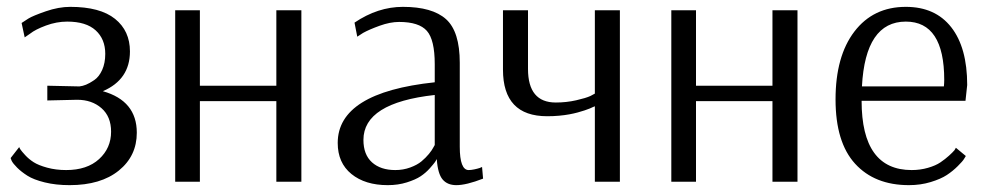

<svg xmlns="http://www.w3.org/2000/svg" viewBox="-20 -530 2873 560"><path d="M52 -421 43 -463Q50 -468 63 -476Q76 -484 113.5 -497Q151 -510 185 -510Q272 -510 315.5 -475Q359 -440 359 -380Q359 -298 280 -264Q379 -236 379 -143Q379 -75 326.5 -32.5Q274 10 183 10Q143 10 110.5 2Q78 -6 60 -17.5Q42 -29 30 -41Q18 -53 14 -61L11 -69L36 -101Q37 -98 40 -93.5Q43 -89 53.5 -77.5Q64 -66 78 -57Q92 -48 117.5 -41Q143 -34 173 -34Q234 -34 269 -66Q304 -98 304 -146Q304 -190 276 -214.5Q248 -239 205 -239L118 -237V-280L209 -278H212Q221 -279 231 -283Q241 -287 255 -296.5Q269 -306 278 -326Q287 -346 287 -373Q287 -416 259 -441.5Q231 -467 176 -467Q145 -467 114 -455.5Q83 -444 68 -432Z M491 0V-500H563V-280H786V-500H859V0H786V-235H563V0Z M1248 -107V-253Q1040 -230 1040 -122Q1040 -79 1065 -56.5Q1090 -34 1133 -34Q1156 -34 1176.5 -41.5Q1197 -49 1209.5 -59.5Q1222 -70 1231 -81Q1240 -92 1244 -100ZM1022 -423 1014 -464Q1082 -510 1155 -510Q1241 -510 1281 -474Q1321 -438 1321 -347V-102Q1321 -34 1347 -34Q1354 -34 1363.5 -36Q1373 -38 1379 -40L1386 -43L1389 -9Q1340 10 1311 10Q1285 10 1271 -6.5Q1257 -23 1254 -65H1253Q1252 -62 1248.5 -57Q1245 -52 1233.5 -39Q1222 -26 1207 -16Q1192 -6 1166.5 2Q1141 10 1111 10Q1045 10 1005 -22.5Q965 -55 965 -113Q965 -260 1248 -290V-343Q1248 -414 1225 -440Q1202 -466 1144 -466Q1118 -466 1087.5 -455Q1057 -444 1039 -434Z M1715 -257V-500H1788V0H1715V-220L1710 -218Q1706 -216 1700 -213.5Q1694 -211 1685 -208Q1676 -205 1665 -202Q1654 -199 1640.5 -196.5Q1627 -194 1610.5 -192.5Q1594 -191 1576 -191Q1447 -191 1447 -327V-500H1520V-329Q1520 -231 1601 -231Q1632 -231 1660.5 -237.5Q1689 -244 1702 -250Z M1938 0V-500H2010V-280H2233V-500H2306V0H2233V-235H2010V0Z M2622 -467Q2504 -467 2494 -278H2733Q2734 -288 2734 -297Q2734 -467 2622 -467ZM2768 -99 2797 -75Q2795 -72 2791.5 -66Q2788 -60 2773.5 -45.5Q2759 -31 2741.5 -19.5Q2724 -8 2694.5 1Q2665 10 2631 10Q2531 10 2474 -52.5Q2417 -115 2417 -240Q2417 -366 2472 -438Q2527 -510 2622 -510Q2708 -510 2754.5 -450.5Q2801 -391 2801 -282L2796 -236H2493Q2493 -34 2639 -34Q2664 -34 2686.5 -40.5Q2709 -47 2723 -56.5Q2737 -66 2748 -76Q2759 -86 2764 -92Z"/></svg>

Font: Arsenal
Style: Regular
Weight: 400
Designer: Andrij Shevchenko
Foundry: Stairsfor.com
Version: Version 1.000